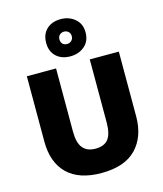

<svg xmlns="http://www.w3.org/2000/svg" viewBox="-144 -1117 1045 1232"><g transform="rotate(-15 378.5 -501.0)"><path d="M684 -284Q684 -149 607.5 -69.5Q531 10 376 10Q228 10 150.5 -65.5Q73 -141 73 -280V-714H267V-295Q267 -219 295.5 -185Q324 -151 379 -151Q438 -151 464.5 -185.5Q491 -220 491 -296V-714H684ZM377 -765Q319 -765 283.5 -798Q248 -831 248 -888Q248 -946 283.5 -979Q319 -1012 377 -1012Q432 -1012 471 -979Q510 -946 510 -889Q510 -831 471.5 -798Q433 -765 377 -765ZM377 -847Q394 -847 406 -858.5Q418 -870 418 -888Q418 -907 406 -918Q394 -929 377 -929Q360 -929 348 -918Q336 -907 336 -888Q336 -870 346.5 -858.5Q357 -847 377 -847Z"/></g></svg>

Font: Noto Sans Bengali UI Black
Style: Regular
Weight: 900
Designer: Jelle Bosma - Monotype Design Team
Foundry: Monotype Imaging Inc.
Version: Version 2.003; ttfautohint (v1.8.4.7-5d5b)